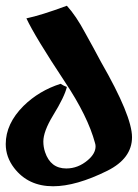

<svg xmlns="http://www.w3.org/2000/svg" viewBox="-45 -648 480 669"><path d="M329 -53Q220 1 140 1Q53 1 4 -63Q-25 -101 -25 -146Q-25 -217 37 -279Q91 -332 166 -356Q177 -349 188 -345Q180 -311 140 -246Q106 -190 106 -155Q106 -136 112 -118Q131 -61 186 -61Q227 -61 261 -90Q288 -113 288 -138Q288 -144 286 -150Q261 -243 181 -363Q77 -520 47 -584Q99 -595 188 -628Q220 -593 252 -533Q280 -483 307 -432Q415 -244 415 -170Q415 -96 329 -53Z"/></svg>

Font: To Be Continued
Style: Regular
Weight: 400
Version: Macromedia Fontographer 4.1.4 9/2/97